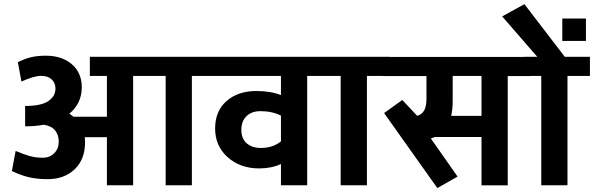

<svg xmlns="http://www.w3.org/2000/svg" viewBox="-20 -907 2908 940"><path d="M503.4 0V-235.4H395Q396.5 -211.9 396.5 -211.4Q396.5 -127 345.7 -78.4Q294.9 -29.8 212.9 -29.8Q162.6 -29.8 122.6 -39.1Q82.5 -48.3 38.1 -69.8L56.6 -168Q99.6 -149.9 127.9 -142.3Q156.2 -134.8 189.9 -134.8Q223.6 -134.8 245.6 -157Q267.6 -179.2 267.6 -213.1Q267.6 -247.1 249.3 -269Q231 -291 193.8 -296.4Q154.3 -288.6 103 -288.6V-388.2Q181.2 -388.2 216.3 -411.9Q251.5 -435.5 251.5 -473.6Q251.5 -500.5 233.2 -518.1Q214.8 -535.6 180.7 -535.6Q146.5 -535.6 85 -507.8L67.4 -602.5Q100.1 -619.1 131.3 -626.7Q162.6 -634.3 204.6 -634.3Q283.7 -634.3 332 -592.3Q380.4 -550.3 380.4 -480Q380.4 -400.9 319.3 -350.1Q328.1 -345.7 339.8 -335.4H503.4V-535.2H419.9V-628.9H1029.3V-535.2H919.4V0H791V-535.2H631.8V0Z M1257.8 -182.6Q1315.4 -182.6 1355.5 -214.8V-340.8Q1313 -362.8 1254.9 -362.8Q1212.4 -362.8 1187 -338.4Q1161.6 -314 1161.6 -271Q1161.6 -228 1188 -205.3Q1214.4 -182.6 1257.8 -182.6ZM1355.5 0V-104Q1309.1 -82.5 1249 -82.5Q1156.2 -82.5 1094.7 -137.2Q1033.2 -191.9 1033.2 -277.8Q1033.2 -363.8 1089.4 -412.6Q1145.5 -461.4 1234.9 -461.4Q1305.2 -461.4 1355.5 -441.4V-535.2H1000V-628.9H1593.8V-535.2H1483.9V0Z M1647.9 0V-535.2H1564.5V-628.9H1886.2V-535.2H1776.4V0Z M2067.9 -423.8V-534.7H1856.9V-628.4H2575.7V-534.7H2465.8V0.5H2337.4V-236.3H2108.9Q2105.5 -234.9 2098.4 -232.4Q2091.3 -230 2089.4 -229L2220.2 -42.5L2121.1 13.7L1860.4 -353.5L1949.7 -417.5L2022 -340.3V-339.8Q2045.4 -346.2 2056.6 -366.2Q2067.9 -386.2 2067.9 -423.8ZM2196.3 -412.1Q2196.3 -375.5 2189 -339.8H2337.4V-535.2H2196.3Z M2629.9 0V-535.2H2546.4V-628.9H2610.4L2438.5 -826.7L2547.4 -886.7L2745.1 -628.9H2868.2V-535.2H2758.3V0Z M2848.6 -816.4V-706.5H2732.9V-816.4Z"/></svg>

Font: Yantramanav
Style: Bold
Weight: 700
Version: Version 1.001;PS 1.0;hotconv 1.0.72;makeotf.lib2.5.5900; ttf